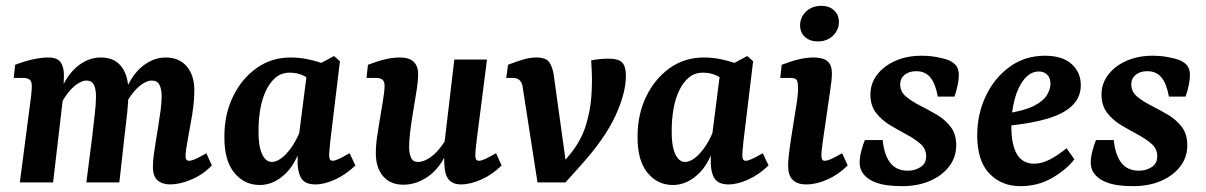

<svg xmlns="http://www.w3.org/2000/svg" viewBox="-20 -625 4134 658"><path d="M563 7Q536 7 520 -7Q504 -21 504 -53Q504 -73 507 -94Q510 -115 514 -141Q518 -165 522.5 -193Q527 -221 530.5 -248Q534 -275 534 -295Q534 -319 526.5 -334Q519 -349 500 -349Q486 -349 469 -338Q452 -327 435.5 -306.5Q419 -286 406 -258L398 -284Q424 -360 463.5 -394Q503 -428 548 -428Q594 -428 620 -397.5Q646 -367 646 -315Q646 -289 642.5 -260Q639 -231 633.5 -202.5Q628 -174 624 -150Q620 -129 618 -114.5Q616 -100 616 -89Q616 -74 628 -74Q636 -74 650 -80Q664 -86 687 -100L706 -58Q675 -26 635.5 -9.5Q596 7 563 7ZM48 0 84 -276Q86 -287 87.5 -304.5Q89 -322 89 -331Q89 -346 81.5 -352Q74 -358 60 -358H27L32 -403Q66 -416 94.5 -422Q123 -428 145 -428Q178 -428 189 -410Q200 -392 199 -363L197 -300L162 0ZM276 0 296 -157Q300 -193 304.5 -231Q309 -269 309 -295Q309 -319 302 -334Q295 -349 276 -349Q263 -349 246 -338Q229 -327 213 -306.5Q197 -286 183 -258L175 -284Q202 -360 241 -394Q280 -428 325 -428Q372 -428 396 -397Q420 -366 420 -312Q420 -278 416 -239Q412 -200 407 -161L389 0Z M870 9Q817 9 782.5 -33.5Q748 -76 749 -158Q749 -233 778.5 -294Q808 -355 859 -391.5Q910 -428 976 -428Q1007 -428 1037 -421.5Q1067 -415 1090 -406L1059 -337Q1041 -356 1020 -366Q999 -376 973 -376Q945 -376 925 -359.5Q905 -343 891.5 -314.5Q878 -286 872 -251Q866 -216 866 -179Q865 -127 877.5 -98.5Q890 -70 912 -70Q926 -70 942.5 -81.5Q959 -93 976 -116Q993 -139 1007 -172L1021 -165Q1005 -78 963 -34.5Q921 9 870 9ZM1061 7Q1029 7 1015.5 -10Q1002 -27 1000 -61Q1000 -73 1000 -93.5Q1000 -114 1001 -133L1033 -384L1125 -433L1145 -415L1112 -142Q1111 -130 1109.5 -115.5Q1108 -101 1108 -92Q1108 -74 1120 -74Q1127 -74 1140.5 -80Q1154 -86 1178 -100L1198 -58Q1166 -27 1129 -10Q1092 7 1061 7Z M1362 8Q1318 8 1293 -21Q1268 -50 1268 -100Q1268 -127 1272.5 -157.5Q1277 -188 1282 -217.5Q1287 -247 1291 -271Q1293 -285 1295.5 -301.5Q1298 -318 1298 -331Q1298 -346 1290.5 -352Q1283 -358 1269 -358H1236L1241 -403Q1275 -416 1301 -422Q1327 -428 1351 -428Q1413 -428 1413 -370Q1413 -361 1412 -350Q1411 -339 1409 -323Q1404 -290 1397.5 -252.5Q1391 -215 1386.5 -180Q1382 -145 1382 -121Q1382 -100 1388.5 -85Q1395 -70 1412 -70Q1429 -70 1447.5 -81Q1466 -92 1484 -113Q1502 -134 1516 -162L1525 -135Q1498 -60 1455 -26Q1412 8 1362 8ZM1560 7Q1532 7 1518 -9.5Q1504 -26 1503 -60Q1502 -74 1502.5 -93.5Q1503 -113 1503 -133L1537 -421H1649L1614 -148Q1612 -132 1610.5 -117Q1609 -102 1609 -91Q1609 -74 1621 -74Q1629 -74 1642.5 -80Q1656 -86 1680 -100L1699 -58Q1668 -27 1630 -10Q1592 7 1560 7Z M1918 0 1868 -32Q1887 -46 1904 -63Q1921 -80 1935 -98Q1972 -144 1987.5 -194.5Q2003 -245 2006.5 -293Q2010 -341 2008 -380L2006 -418Q2020 -421 2035 -422.5Q2050 -424 2065 -424Q2099 -424 2112 -411Q2125 -398 2125 -365Q2125 -306 2089 -228Q2053 -150 1971 -59ZM1822 0 1771 -328Q1766 -358 1738 -358H1715L1721 -403Q1752 -415 1774.5 -421.5Q1797 -428 1818 -428Q1851 -428 1862.5 -411.5Q1874 -395 1878 -366L1925 -27L1918 0Z M2286 9Q2233 9 2198.5 -33.5Q2164 -76 2165 -158Q2165 -233 2194.5 -294Q2224 -355 2275 -391.5Q2326 -428 2392 -428Q2423 -428 2453 -421.5Q2483 -415 2506 -406L2475 -337Q2457 -356 2436 -366Q2415 -376 2389 -376Q2361 -376 2341 -359.5Q2321 -343 2307.5 -314.5Q2294 -286 2288 -251Q2282 -216 2282 -179Q2281 -127 2293.5 -98.5Q2306 -70 2328 -70Q2342 -70 2358.5 -81.5Q2375 -93 2392 -116Q2409 -139 2423 -172L2437 -165Q2421 -78 2379 -34.5Q2337 9 2286 9ZM2477 7Q2445 7 2431.5 -10Q2418 -27 2416 -61Q2416 -73 2416 -93.5Q2416 -114 2417 -133L2449 -384L2541 -433L2561 -415L2528 -142Q2527 -130 2525.5 -115.5Q2524 -101 2524 -92Q2524 -74 2536 -74Q2543 -74 2556.5 -80Q2570 -86 2594 -100L2614 -58Q2582 -27 2545 -10Q2508 7 2477 7Z M2743 7Q2681 7 2681 -56Q2681 -75 2684 -99.5Q2687 -124 2690 -144L2711 -276Q2713 -292 2714 -301.5Q2715 -311 2715 -321Q2715 -348 2708.5 -353Q2702 -358 2687 -358H2654L2659 -403Q2693 -416 2719 -422Q2745 -428 2768 -428Q2801 -428 2816 -415Q2831 -402 2831 -374Q2831 -363 2829.5 -348Q2828 -333 2826 -321L2800 -142Q2798 -128 2796.5 -114Q2795 -100 2795 -92Q2795 -74 2806 -74Q2815 -74 2829.5 -80.5Q2844 -87 2866 -100L2885 -58Q2854 -27 2816 -10Q2778 7 2743 7ZM2783 -483Q2756 -483 2739 -498Q2722 -513 2722 -538Q2722 -566 2742.5 -585.5Q2763 -605 2795 -605Q2822 -605 2838.5 -589.5Q2855 -574 2855 -550Q2855 -522 2834.5 -502.5Q2814 -483 2783 -483Z M3071 13Q3043 13 3018 9.5Q2993 6 2971 -4Q2950 -14 2938 -30Q2926 -46 2926 -68Q2926 -86 2932 -108.5Q2938 -131 2944 -145H3005Q3010 -94 3031 -67Q3052 -40 3091 -40Q3116 -40 3135 -52.5Q3154 -65 3154 -89Q3154 -115 3134.5 -132Q3115 -149 3087 -164Q3059 -179 3030.5 -196Q3002 -213 2982.5 -238Q2963 -263 2963 -301Q2963 -339 2986 -369Q3009 -399 3048.5 -416.5Q3088 -434 3138 -434Q3165 -434 3190 -429.5Q3215 -425 3233 -418Q3253 -408 3259.5 -396Q3266 -384 3266 -368Q3266 -353 3262 -333.5Q3258 -314 3251 -294H3194Q3186 -338 3168.5 -359.5Q3151 -381 3120 -381Q3095 -381 3080 -368.5Q3065 -356 3065 -336Q3065 -311 3084.5 -294.5Q3104 -278 3132.5 -263.5Q3161 -249 3189.5 -232.5Q3218 -216 3237.5 -191Q3257 -166 3257 -127Q3257 -87 3233.5 -55.5Q3210 -24 3168 -5.5Q3126 13 3071 13Z M3561 -434Q3621 -434 3652.5 -405.5Q3684 -377 3684 -333Q3684 -292 3655 -263.5Q3626 -235 3568.5 -218Q3511 -201 3424 -193L3427 -236Q3489 -245 3522 -261.5Q3555 -278 3567.5 -298.5Q3580 -319 3580 -338Q3580 -358 3569 -369Q3558 -380 3540 -380Q3512 -380 3490.5 -354Q3469 -328 3457.5 -285.5Q3446 -243 3446 -192Q3446 -128 3465.5 -96Q3485 -64 3524 -64Q3550 -64 3578 -78.5Q3606 -93 3635 -117L3662 -79Q3634 -43 3585.5 -15Q3537 13 3477 13Q3412 13 3370.5 -30.5Q3329 -74 3329 -161Q3329 -233 3358 -295Q3387 -357 3439.5 -395.5Q3492 -434 3561 -434Z M3863 13Q3835 13 3810 9.5Q3785 6 3763 -4Q3742 -14 3730 -30Q3718 -46 3718 -68Q3718 -86 3724 -108.5Q3730 -131 3736 -145H3797Q3802 -94 3823 -67Q3844 -40 3883 -40Q3908 -40 3927 -52.5Q3946 -65 3946 -89Q3946 -115 3926.5 -132Q3907 -149 3879 -164Q3851 -179 3822.5 -196Q3794 -213 3774.5 -238Q3755 -263 3755 -301Q3755 -339 3778 -369Q3801 -399 3840.5 -416.5Q3880 -434 3930 -434Q3957 -434 3982 -429.5Q4007 -425 4025 -418Q4045 -408 4051.5 -396Q4058 -384 4058 -368Q4058 -353 4054 -333.5Q4050 -314 4043 -294H3986Q3978 -338 3960.5 -359.5Q3943 -381 3912 -381Q3887 -381 3872 -368.5Q3857 -356 3857 -336Q3857 -311 3876.5 -294.5Q3896 -278 3924.5 -263.5Q3953 -249 3981.5 -232.5Q4010 -216 4029.5 -191Q4049 -166 4049 -127Q4049 -87 4025.5 -55.5Q4002 -24 3960 -5.5Q3918 13 3863 13Z"/></svg>

Font: Yrsa SemiBold
Style: Italic
Weight: 600
Italic angle: -7.10001°
Version: Version 2.004